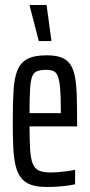

<svg xmlns="http://www.w3.org/2000/svg" viewBox="-20 -739 358 767"><path d="M168 8Q130 8 105 -0.5Q80 -9 65 -27.5Q50 -46 42.5 -76.5Q35 -107 33 -150.5Q31 -194 31 -254Q31 -326 34 -376.5Q37 -427 49.5 -458Q62 -489 89.5 -503.5Q117 -518 166 -518Q201 -518 223.5 -510Q246 -502 259.5 -483.5Q273 -465 279 -434.5Q285 -404 286.5 -360Q288 -316 288 -255V-234H98Q98 -176 100.5 -140Q103 -104 111 -84.5Q119 -65 136 -57.5Q153 -50 182 -50Q195 -50 214 -51.5Q233 -53 251 -55.5Q269 -58 280 -61V-3Q268 0 249.5 2.5Q231 5 209.5 6.5Q188 8 168 8ZM223 -267V-303Q223 -357 220 -388.5Q217 -420 210.5 -435.5Q204 -451 193 -455.5Q182 -460 164 -460Q142 -460 128 -454.5Q114 -449 108 -432Q102 -415 100 -380.5Q98 -346 98 -287H243ZM135 -575 99 -714V-719H166L185 -580V-575Z"/></svg>

Font: Saira UltraCondensed Medium
Style: Regular
Weight: 500
Width: 1
Designer: Hector Gatti with collaboration of the Omnibus-Type team
Foundry: Omnibus-Type
Version: Version 1.101